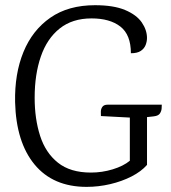

<svg xmlns="http://www.w3.org/2000/svg" viewBox="-20 -714 667 749"><path d="M350.6 -693.7Q423.5 -693.7 468.1 -674.9Q512.7 -656.1 533.1 -626.5Q553.4 -596.9 553.4 -565.8Q553.4 -552.3 548.1 -538.4Q542.7 -524.5 529.2 -515.4Q515.8 -506.3 490.6 -506.3Q490.6 -578.3 449.7 -610.3Q408.8 -642.2 337 -642.2Q262.3 -642.2 212.8 -602.8Q163.3 -563.3 139.3 -493.5Q115.2 -423.7 115.2 -332.8Q115.2 -250.1 136.5 -184Q157.8 -117.8 206.1 -79.3Q254.3 -40.8 334.7 -40.8Q378.2 -40.8 419.6 -53.4Q461 -66 486.5 -86.9V-270.1L553.5 -269.3V-70.7Q530.9 -45 493.3 -25.7Q455.7 -6.5 410 4.3Q364.4 15 317.8 15Q187.2 15 115 -72.1Q42.9 -159.2 38.9 -315.3Q36.6 -426 71.5 -511.2Q106.4 -596.3 176.5 -645Q246.5 -693.7 350.6 -693.7ZM400.5 -305.7H611.1Q611.1 -300.7 610.5 -290.8Q609.9 -280.8 603.8 -271.4Q597.7 -262.1 579.8 -260.1L554.7 -257.3L487.3 -255.3L373.7 -261.3Q373.7 -266.3 373.4 -277.1Q373.1 -288 379.1 -296.9Q385 -305.7 400.5 -305.7Z"/></svg>

Font: Karma Variable Light
Style: Regular
Weight: 300
Designer: Joana Correia
Foundry: Indian Type Foundry
Version: Version 3.000